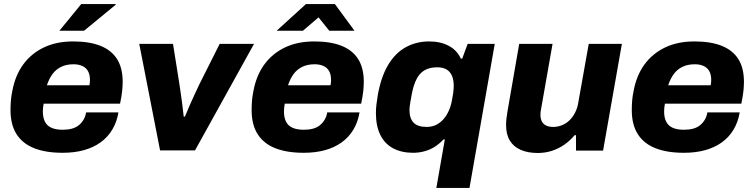

<svg xmlns="http://www.w3.org/2000/svg" viewBox="-20 -744 3733 950"><path d="M290 12Q207 12 149.5 -10.5Q92 -33 62 -80Q32 -127 32 -199Q32 -224 34 -247.5Q36 -271 41 -294Q55 -370 94.5 -424.5Q134 -479 196.5 -509Q259 -539 342 -539Q422 -539 476.5 -517.5Q531 -496 559 -452Q587 -408 587 -339Q587 -320 584.5 -294.5Q582 -269 574 -231H196Q194 -222 193 -211.5Q192 -201 192 -192Q192 -163 202 -142.5Q212 -122 234 -112Q256 -102 290 -102Q316 -102 336 -107.5Q356 -113 370 -124.5Q384 -136 393.5 -152Q403 -168 406 -188H566Q558 -140 535.5 -102.5Q513 -65 477.5 -39.5Q442 -14 395 -1Q348 12 290 12ZM212 -322H422Q424 -329 424.5 -336.5Q425 -344 425 -349Q425 -375 415.5 -392Q406 -409 387.5 -417.5Q369 -426 344 -426Q309 -426 283 -413.5Q257 -401 240 -378Q223 -355 212 -322ZM274 -592 382 -724H552L553 -721L396 -592Z M772 0 669 -527H836L868 -326Q871 -307 874.5 -281.5Q878 -256 882 -226.5Q886 -197 889 -167H895Q907 -197 919.5 -225Q932 -253 944 -279Q956 -305 966 -326L1067 -527H1237L945 0Z M1483 12Q1400 12 1342.5 -10.5Q1285 -33 1255 -80Q1225 -127 1225 -199Q1225 -224 1227 -247.5Q1229 -271 1234 -294Q1248 -370 1287.5 -424.5Q1327 -479 1389.5 -509Q1452 -539 1535 -539Q1615 -539 1669.5 -517.5Q1724 -496 1752 -452Q1780 -408 1780 -339Q1780 -320 1777.5 -294.5Q1775 -269 1767 -231H1389Q1387 -222 1386 -211.5Q1385 -201 1385 -192Q1385 -163 1395 -142.5Q1405 -122 1427 -112Q1449 -102 1483 -102Q1509 -102 1529 -107.5Q1549 -113 1563 -124.5Q1577 -136 1586.5 -152Q1596 -168 1599 -188H1759Q1751 -140 1728.5 -102.5Q1706 -65 1670.5 -39.5Q1635 -14 1588 -1Q1541 12 1483 12ZM1405 -322H1615Q1617 -329 1617.5 -336.5Q1618 -344 1618 -349Q1618 -375 1608.5 -392Q1599 -409 1580.5 -417.5Q1562 -426 1537 -426Q1502 -426 1476 -413.5Q1450 -401 1433 -378Q1416 -355 1405 -322ZM1349 -592 1494 -724H1637L1734 -592H1609L1533 -687H1590L1479 -592Z M2139 186 2181 -54H2174Q2155 -33 2131.5 -18Q2108 -3 2080.5 4.5Q2053 12 2024 12Q1967 12 1925.5 -10Q1884 -32 1862 -76Q1840 -120 1840 -185Q1840 -205 1842.5 -226.5Q1845 -248 1849 -272Q1865 -363 1900 -422Q1935 -481 1987 -510Q2039 -539 2104 -539Q2159 -539 2200 -517.5Q2241 -496 2260 -454H2267L2294 -527H2428L2303 186ZM2091 -116Q2117 -116 2137.5 -126Q2158 -136 2174 -154Q2190 -172 2201 -197Q2212 -222 2217 -252Q2221 -272 2222.5 -284.5Q2224 -297 2224.5 -305.5Q2225 -314 2225 -320Q2225 -348 2216.5 -368.5Q2208 -389 2190 -400Q2172 -411 2143 -411Q2106 -411 2081 -396.5Q2056 -382 2041 -352.5Q2026 -323 2018 -281Q2013 -255 2010.5 -240Q2008 -225 2007 -215.5Q2006 -206 2006 -200Q2006 -159 2026 -137.5Q2046 -116 2091 -116Z M2641 13Q2592 13 2556.5 -2.5Q2521 -18 2502.5 -48.5Q2484 -79 2484 -126Q2484 -142 2486 -158.5Q2488 -175 2491 -193L2549 -527H2714L2658 -209Q2656 -200 2655 -192Q2654 -184 2654 -177Q2654 -156 2661.5 -142.5Q2669 -129 2683 -122.5Q2697 -116 2717 -116Q2739 -116 2759.5 -124Q2780 -132 2796 -147Q2812 -162 2823.5 -183Q2835 -204 2840 -229L2893 -527H3057L2964 1H2830V-75H2823Q2801 -48 2772 -28Q2743 -8 2710 2.5Q2677 13 2641 13Z M3364 12Q3281 12 3223.5 -10.5Q3166 -33 3136 -80Q3106 -127 3106 -199Q3106 -224 3108 -247.5Q3110 -271 3115 -294Q3129 -370 3168.5 -424.5Q3208 -479 3270.5 -509Q3333 -539 3416 -539Q3496 -539 3550.5 -517.5Q3605 -496 3633 -452Q3661 -408 3661 -339Q3661 -320 3658.5 -294.5Q3656 -269 3648 -231H3270Q3268 -222 3267 -211.5Q3266 -201 3266 -192Q3266 -163 3276 -142.5Q3286 -122 3308 -112Q3330 -102 3364 -102Q3390 -102 3410 -107.5Q3430 -113 3444 -124.5Q3458 -136 3467.5 -152Q3477 -168 3480 -188H3640Q3632 -140 3609.5 -102.5Q3587 -65 3551.5 -39.5Q3516 -14 3469 -1Q3422 12 3364 12ZM3286 -322H3496Q3498 -329 3498.5 -336.5Q3499 -344 3499 -349Q3499 -375 3489.5 -392Q3480 -409 3461.5 -417.5Q3443 -426 3418 -426Q3383 -426 3357 -413.5Q3331 -401 3314 -378Q3297 -355 3286 -322Z"/></svg>

Font: Archivo SemiBold ExtraBold
Style: Italic
Weight: 800
Italic angle: -10°
Version: Version 2.001